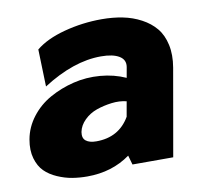

<svg xmlns="http://www.w3.org/2000/svg" viewBox="-69 -642 792 732"><g transform="rotate(-10 327.5 -275.5)"><path d="M369.1 -565.9Q412.6 -565.9 450.4 -558.3Q488.3 -550.8 521.2 -533.2Q554.2 -515.6 575.7 -489.7Q597.2 -463.9 605.7 -424.6Q614.3 -385.3 606 -336.9L546.9 0H389.2L378.9 -36.1Q308.1 15.1 211.9 15.1Q182.1 15.1 154.1 10.5Q126 5.9 97.4 -6.6Q68.8 -19 49.6 -38.1Q30.3 -57.1 21 -89.1Q11.7 -121.1 19 -162.1Q27.3 -208.5 56.9 -247.1Q86.4 -285.6 129.6 -309.8Q172.9 -334 222.9 -346.2Q272.9 -358.4 326.2 -354Q379.4 -349.6 424.8 -329.1L432.1 -370.1Q436.5 -397.5 412.4 -412.1Q388.2 -426.8 341.8 -426.8Q235.8 -426.8 116.2 -350.1L111.8 -494.1Q153.3 -528.3 224.1 -547.1Q294.9 -565.9 369.1 -565.9ZM219.2 -155.8Q215.3 -132.3 229 -121.6Q242.7 -110.8 269 -110.8Q356.9 -110.8 398.9 -183.1L409.2 -241.2Q382.3 -248 351.1 -244.1Q319.8 -240.2 292.2 -230.5Q264.6 -220.7 244.4 -200.7Q224.1 -180.7 219.2 -155.8Z"/></g></svg>

Font: Stilu Bold
Style: Italic
Weight: 700
Italic angle: -10°
Designer: Genilson Lima Santos
Foundry: Genilson Lima Santos
Version: Version 1.200;PS 001.200;hotconv 1.0.88;makeotf.lib2.5.64775